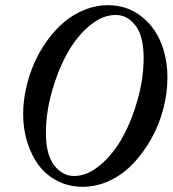

<svg xmlns="http://www.w3.org/2000/svg" viewBox="-20 -696 656 729"><path d="M293.9 13.2Q241.2 13.2 198 -9Q154.8 -31.2 126.7 -69.1Q98.6 -106.9 83.3 -156.7Q67.9 -206.5 67.9 -262.2Q67.9 -310.5 78.9 -360.4Q89.8 -410.2 109.9 -455.8Q129.9 -501.5 159.2 -542Q188.5 -582.5 223.4 -612.1Q258.3 -641.6 301.3 -658.9Q344.2 -676.3 389.2 -676.3Q459 -676.3 511.2 -637.9Q563.5 -599.6 589.6 -537.8Q615.7 -476.1 615.7 -400.9Q615.7 -343.3 600.3 -283.7Q585 -224.1 555.7 -171.4Q526.4 -118.7 487.5 -76.9Q448.7 -35.2 398.4 -11Q348.1 13.2 293.9 13.2ZM261.2 -27.8Q312 -27.8 361.6 -70.1Q411.1 -112.3 446.5 -177Q481.9 -241.7 503.7 -321.5Q525.4 -401.4 525.4 -475.1Q525.4 -559.1 494.4 -599.1Q463.4 -639.2 418.9 -639.2Q368.2 -639.2 318.6 -597.2Q269 -555.2 233.6 -490.2Q198.2 -425.3 176.3 -345.5Q154.3 -265.6 154.3 -191.9Q154.3 -108.4 185.8 -68.1Q217.3 -27.8 261.2 -27.8Z"/></svg>

Font: Elstob 10pt Medium
Style: Italic
Weight: 500
Italic angle: -20°
Designer: Peter S. Baker
Version: Version 1.015